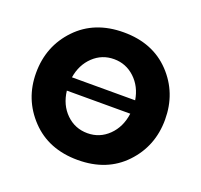

<svg xmlns="http://www.w3.org/2000/svg" viewBox="-100 -646 805 768"><g transform="rotate(20 302.5 -261.5)"><path d="M577 -261Q577 -148 502 -69Q427 10 303 10Q179 10 103.5 -69.5Q28 -149 28 -261Q28 -375 103.5 -454Q179 -533 303 -533Q427 -533 502 -454Q577 -375 577 -261ZM169 -293H438Q429 -349 391.5 -384Q354 -419 303 -419Q252 -419 215 -384Q178 -349 169 -293ZM303 -104Q355 -104 392.5 -140.5Q430 -177 438 -236H168Q175 -177 212.5 -140.5Q250 -104 303 -104Z"/></g></svg>

Font: Raleway-v4020
Style: Bold
Weight: 700
Designer: Matt McInerney, Pablo Impallari, Rodrigo Fuenzalida
Foundry: Matt McInerney, Pablo Impallari, Rodrigo Fuenzalida
Version: Version 4.020;PS 004.020;hotconv 1.0.88;makeotf.lib2.5.64775